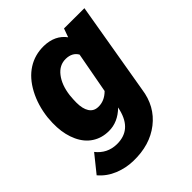

<svg xmlns="http://www.w3.org/2000/svg" viewBox="-220 -661 991 991"><g transform="rotate(-45 275.5 -165.5)"><path d="M21 -265.1Q30.3 -344.7 64.7 -409.2Q99.1 -473.6 150.9 -506.6Q202.6 -539.6 268.1 -538.6Q347.7 -536.6 388.2 -481.4L405.3 -528.8L553.7 -528.3L467.3 -20.5Q452.6 86.9 373 148.9Q293.5 210.9 174.8 208Q122.1 207 72.8 187Q23.4 167 -11.7 126.5L64.5 31.7Q106.9 85.4 174.8 86.9Q281.7 88.9 310.5 -26.9L314.5 -43Q259.8 10.7 193.8 9.8Q143.1 9.3 104.5 -15.9Q65.9 -41 43.9 -88.4Q22 -135.7 19 -193.8Q17.1 -223.1 21 -265.1ZM179.7 -212.9Q179.7 -168 195.8 -143.1Q211.9 -118.2 242.7 -117.2Q288.1 -115.2 325.2 -152.3L366.7 -376.5Q347.2 -410.6 301.3 -411.6Q254.4 -412.6 222.7 -371.8Q190.9 -331.1 182.6 -264.6Q179.7 -233.9 179.7 -212.9Z"/></g></svg>

Font: TypoPRO Roboto
Style: Italic
Weight: 900
Italic angle: -12°
Designer: Google
Version: Version 2.136; 2016